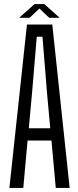

<svg xmlns="http://www.w3.org/2000/svg" viewBox="-20 -920 381 940"><path d="M26 0 112 -800H236L321 0H253L232 -232H115L94 0ZM121 -292H226L210 -467L188 -740H160L137 -466ZM74 -833 149 -900H197L272 -833H221L173 -878L125 -833Z"/></svg>

Font: Big Shoulders Display
Style: Regular
Weight: 400
Designer: Patric King
Foundry: XO Type Co
Version: Version 1.000; ttfautohint (v1.8.2)